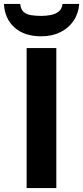

<svg xmlns="http://www.w3.org/2000/svg" viewBox="-46 -959 424 979"><path d="M89.8 0V-713.9H241.2V0ZM357.9 -939Q354.5 -890.6 329.3 -853.3Q304.2 -815.9 262 -794.9Q219.7 -773.9 164.1 -773.9Q78.1 -773.9 28.1 -818.8Q-22 -863.8 -25.9 -939H57.1Q59.6 -911.1 74.5 -898.2Q89.4 -885.3 113 -881.6Q136.7 -877.9 165 -877.9Q188.5 -877.9 212.4 -882.3Q236.3 -886.7 253.2 -899.9Q270 -913.1 272.9 -939Z"/></svg>

Font: Wonky
Style: Regular
Weight: 400
Designer: Monotype Design Team
Foundry: Monotype Imaging Inc.
Version: Version 3.000